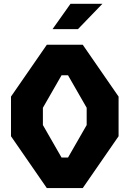

<svg xmlns="http://www.w3.org/2000/svg" viewBox="-20 -958 660 978"><path d="M218.5 0H401.5L584 -264V-466L401.5 -730H218.5L36 -466V-264ZM198.5 -321V-409L293.5 -574.5H326.5L421.5 -409V-321L326.5 -155.5H293.5ZM247.5 -809.5 339 -938.5H501.5L377 -809.5Z"/></svg>

Font: Monaspace Krypton ExtraBold
Style: Regular
Weight: 800
Designer: Riley Cran & the Lettermatic Team
Foundry: Lettermatic
Version: Version 1.101 (Monaspace Krypton)